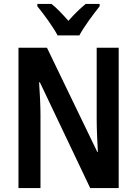

<svg xmlns="http://www.w3.org/2000/svg" viewBox="-20 -957 698 977"><path d="M273 -777H384C407 -821 456 -886 487 -925V-937H416C385 -911 361 -888 328 -851C298 -885 269 -916 242 -937H170V-925C203 -885 251 -819 273 -777ZM584 0V-714H472V-348C472 -302 475 -240 478 -184H475L219 -714H74V0H186V-371C186 -419 183 -479 179 -538H183L439 0Z"/></svg>

Font: Noto Sans Lao UI Cond SemBd
Style: Regular
Weight: 600
Width: 3
Designer: Monotype Design Team
Foundry: Monotype Imaging Inc.
Version: Version 2.000